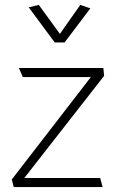

<svg xmlns="http://www.w3.org/2000/svg" viewBox="-20 -762 472 782"><path d="M401 -485H57L73 -448H350L28 -31L36 0H398L388 -37H79L404 -453ZM224 -624 138 -742 97 -732 203 -589H243L348 -728L307 -742Z"/></svg>

Font: Catamaran Thin
Style: Regular
Weight: 100
Designer: Pria Ravichandran
Version: Version 2.000